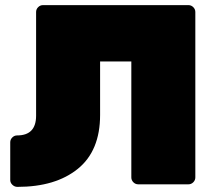

<svg xmlns="http://www.w3.org/2000/svg" viewBox="-20 -720 848 750"><path d="M48 10Q37 10 28.5 2Q20 -6 20 -17V-164Q20 -175 28 -183Q36 -191 47 -191Q121 -191 121 -268V-673Q121 -684 129 -692Q137 -700 148 -700H716Q727 -700 735 -692Q743 -684 743 -673V-27Q743 -16 735 -8Q727 0 716 0H520Q509 0 501 -8Q493 -16 493 -27V-480H371V-271Q371 -131 284 -60.5Q197 10 48 10Z"/></svg>

Font: Rubik One
Style: Regular
Weight: 400
Designer: Hubert and Fischer with Elvire Volk Leonovitch
Foundry: Hubert and Fischer with Elvire Volk Leonovitch
Version: Version 1.001